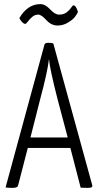

<svg xmlns="http://www.w3.org/2000/svg" viewBox="-20 -912 476 933"><path d="M103 -796Q96 -796 89 -803Q82 -810 78 -817L74 -824Q114 -892 176 -892Q200 -892 223.5 -866.5Q247 -841 267 -841Q290 -841 304.5 -852.5Q319 -864 326 -875Q333 -886 337 -886Q343 -886 348.5 -878Q354 -870 356 -862L359 -854Q353 -841 342.5 -828Q332 -815 309 -801.5Q286 -788 260 -788Q229 -788 205 -814.5Q181 -841 166 -841Q149 -841 136 -829.5Q123 -818 115 -807Q107 -796 103 -796ZM428 -13Q430 -5 425 -2Q420 1 405 1Q386 1 372 0L322 -193H115L68 -11Q66 1 41 1Q21 1 7 -1L196 -695Q198 -704 215 -704Q232 -704 239 -701ZM128 -244H309L260 -429Q222 -577 218 -625Q211 -563 175 -429Z"/></svg>

Font: Yanone Kaffeesatz Light
Style: Regular
Weight: 300
Designer: Yanone (Cyrillic: Daniel Pouzeot)
Foundry: Yanone
Version: Version 1.003;PS 001.003;hotconv 1.0.88;makeotf.lib2.5.64775